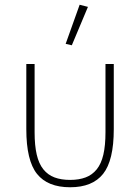

<svg xmlns="http://www.w3.org/2000/svg" viewBox="-20 -778 591 810"><path d="M126 -220Q126 -164 135 -125.5Q144 -87 163 -63.5Q182 -40 210 -29.5Q238 -19 276 -19Q313 -19 341 -29.5Q369 -40 388 -63.5Q407 -87 416 -125.5Q425 -164 425 -220V-508H460V-233Q460 -101 415 -44.5Q370 12 276 12Q181 12 136 -44.5Q91 -101 91 -233V-508H126ZM283 -587 257 -593 316 -758 351 -749Z"/></svg>

Font: IBM Plex Sans ExtLt
Style: Regular
Weight: 200
Designer: Mike Abbink, Paul van der Laan, Pieter van Rosmalen
Foundry: Bold Monday
Version: Version 3.005